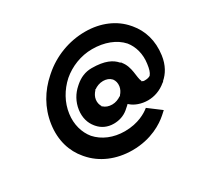

<svg xmlns="http://www.w3.org/2000/svg" viewBox="-173 -1057 1343 1289"><g transform="rotate(-30 499.0 -412.5)"><path d="M739 -532H738C738 -533 738 -542 739 -542ZM462 -405C465 -427 476 -446 491 -462V-466H495C514 -480 539 -490 566 -490C591 -490 613 -482 628 -466L630 -464C642 -448 647 -428 644 -405C641 -384 631 -365 616 -349L615 -345H611C592 -332 568 -322 542 -322C515 -322 493 -330 477 -345H473L474 -349C465 -363 459 -383 462 -405ZM811 -353C805 -353 799 -353 793 -358H789L790 -362C772 -397 785 -476 736 -533L730 -539H729L727 -540C697 -575 645 -603 543 -603C493 -603 451 -584 415 -553L406 -545C366 -510 337 -461 329 -403C321 -346 336 -298 365 -263L371 -256C398 -225 437 -205 487 -205C527 -205 567 -217 599 -244L608 -252C614 -257 619 -261 624 -266L632 -274L639 -268C666 -244 713 -226 764 -226C813 -226 864 -243 907 -280L911 -282H912L914 -285V-286L915 -288C953 -321 984 -370 994 -442C1009 -550 980 -639 923 -707L916 -715C851 -791 749 -837 627 -837C501 -837 380 -790 288 -709L279 -701C197 -629 137 -531 120 -413C103 -295 135 -196 197 -124L203 -117C273 -36 380 12 507 12C654 12 750 -53 792 -90L800 -97C810 -106 816 -111 822 -117L725 -190L720 -186C696 -167 631 -124 526 -124C438 -124 362 -156 312 -212C270 -263 249 -335 260 -413C271 -494 313 -568 375 -624C438 -678 522 -712 609 -712C704 -712 785 -681 835 -625C873 -578 891 -513 881 -442C876 -404 869 -381 856 -365L854 -363C843 -356 829 -353 811 -353ZM736 -533H735Z"/></g></svg>

Font: Hussar Woodtype
Style: SeBdObl
Weight: 900
Foundry: Cannot Into Space Fonts
Version: Version 1.07